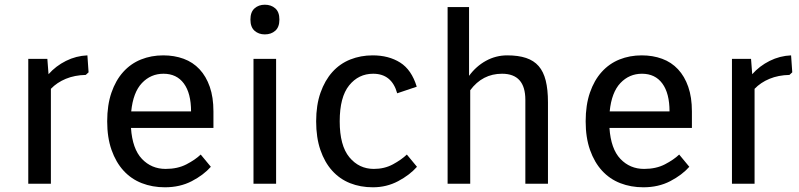

<svg xmlns="http://www.w3.org/2000/svg" viewBox="-20 -780 3392 815"><path d="M181 -530 186 -465Q217 -500 260 -521.5Q303 -543 351 -545L356 -473L344 -462Q297 -461 259.5 -445.5Q222 -430 196 -403V0H100V-530Z M683 -63Q734 -63 771.5 -82.5Q809 -102 832 -124L875 -72Q844 -37 794 -11Q744 15 680 15Q627 15 582 -2.5Q537 -20 504.5 -55.5Q472 -91 453.5 -143.5Q435 -196 435 -265Q435 -334 453 -386.5Q471 -439 503 -474.5Q535 -510 578.5 -527.5Q622 -545 673 -545Q720 -545 759.5 -530.5Q799 -516 827 -486Q855 -456 870.5 -411.5Q886 -367 886 -307V-237H536Q542 -148 582.5 -105.5Q623 -63 683 -63ZM674 -467Q620 -467 582.5 -427.5Q545 -388 537 -307H791Q791 -384 760.5 -425.5Q730 -467 674 -467Z M1152 0H1056V-530H1152ZM1043 -697Q1043 -729 1060.5 -744.5Q1078 -760 1104 -760Q1131 -760 1148.5 -744.5Q1166 -729 1166 -697Q1166 -665 1148.5 -649.5Q1131 -634 1104 -634Q1078 -634 1060.5 -649.5Q1043 -665 1043 -697Z M1666 -384Q1643 -467 1564 -467Q1502 -467 1462 -417.5Q1422 -368 1422 -265Q1422 -162 1463 -112.5Q1504 -63 1567 -63Q1612 -63 1648 -82.5Q1684 -102 1707 -124L1750 -72Q1719 -37 1670 -11Q1621 15 1563 15Q1510 15 1466 -2.5Q1422 -20 1390 -55.5Q1358 -91 1340 -143.5Q1322 -196 1322 -265Q1322 -334 1340.5 -386.5Q1359 -439 1391 -474.5Q1423 -510 1467 -527.5Q1511 -545 1562 -545Q1630 -545 1678.5 -514.5Q1727 -484 1749 -412Z M1971 -458Q2001 -499 2043 -522Q2085 -545 2133 -545Q2180 -545 2213 -534Q2246 -523 2266.5 -499.5Q2287 -476 2296.5 -438Q2306 -400 2306 -346V0H2210V-356Q2210 -467 2111 -467Q2028 -467 1976 -397V0H1880V-750H1971Z M2714 -63Q2765 -63 2802.5 -82.5Q2840 -102 2863 -124L2906 -72Q2875 -37 2825 -11Q2775 15 2711 15Q2658 15 2613 -2.5Q2568 -20 2535.5 -55.5Q2503 -91 2484.5 -143.5Q2466 -196 2466 -265Q2466 -334 2484 -386.5Q2502 -439 2534 -474.5Q2566 -510 2609.5 -527.5Q2653 -545 2704 -545Q2751 -545 2790.5 -530.5Q2830 -516 2858 -486Q2886 -456 2901.5 -411.5Q2917 -367 2917 -307V-237H2567Q2573 -148 2613.5 -105.5Q2654 -63 2714 -63ZM2705 -467Q2651 -467 2613.5 -427.5Q2576 -388 2568 -307H2822Q2822 -384 2791.5 -425.5Q2761 -467 2705 -467Z M3168 -530 3173 -465Q3204 -500 3247 -521.5Q3290 -543 3338 -545L3343 -473L3331 -462Q3284 -461 3246.5 -445.5Q3209 -430 3183 -403V0H3087V-530Z"/></svg>

Font: Orienta
Style: Regular
Weight: 400
Designer: Eduardo Rodriguez Tunni
Foundry: Eduardo Rodriguez Tunni
Version: Version 1.001